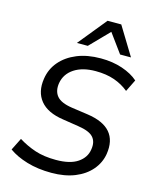

<svg xmlns="http://www.w3.org/2000/svg" viewBox="-136 -1027 900 1125"><g transform="rotate(15 314.0 -464.0)"><path d="M286 9Q203 9 136.5 -11Q70 -31 26 -63L63 -137Q111 -107 165 -89Q219 -71 292 -71Q378 -71 424 -102.5Q470 -134 477 -184Q485 -231 460.5 -258.5Q436 -286 368 -296L272 -311Q175 -325 132 -378Q89 -431 102 -513Q111 -573 149.5 -618Q188 -663 250 -688.5Q312 -714 394 -714Q466 -714 525 -694Q584 -674 621 -641L585 -568Q546 -600 497 -617Q448 -634 384 -634Q304 -634 254 -601Q204 -568 194 -511Q186 -462 211 -431.5Q236 -401 304 -391L402 -377Q500 -363 542 -314Q584 -265 571 -182Q562 -127 525 -83.5Q488 -40 427.5 -15.5Q367 9 286 9ZM234 -765 374 -937H457L562 -765H496L412 -880L300 -765Z"/></g></svg>

Font: Mulish ExtraLight Medium
Style: Italic
Weight: 500
Italic angle: -9°
Version: Version 3.603